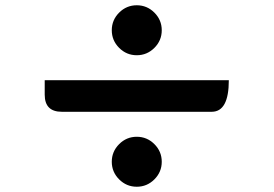

<svg xmlns="http://www.w3.org/2000/svg" viewBox="-20 -746 1040 730"><path d="M433 -698Q461 -726 500 -726Q539 -726 567 -698Q595 -670 595 -631Q595 -592 567 -564Q539 -536 500 -536Q461 -536 433 -564Q405 -592 405 -631Q405 -670 433 -698ZM850 -441Q850 -321 785 -321H215Q150 -321 150 -386V-441H850ZM433 -198Q461 -226 500 -226Q539 -226 567 -198Q595 -170 595 -131Q595 -92 567 -64Q539 -36 500 -36Q461 -36 433 -64Q405 -92 405 -131Q405 -170 433 -198Z"/></svg>

Font: Swei Half Moon CJK SC
Style: Black
Weight: 900
Version: Version 2.071